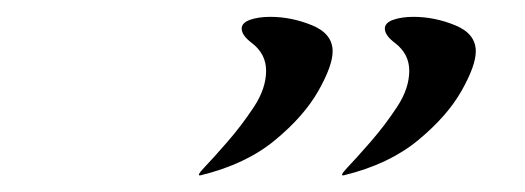

<svg xmlns="http://www.w3.org/2000/svg" viewBox="-20 -598 623 228"><path d="M389 -390Q382 -388 392.5 -399Q403 -410 420 -429.5Q437 -449 451.5 -471Q466 -493 466 -514Q466 -534 449 -547Q437 -556 437 -564Q437 -571 447 -574.5Q457 -578 471 -578Q496 -578 520.5 -568Q545 -558 545 -537Q545 -520 528 -490Q511 -460 476.5 -431.5Q442 -403 389 -390ZM219 -390Q212 -388 222.5 -399Q233 -410 250 -429.5Q267 -449 281.5 -471Q296 -493 296 -514Q296 -534 279 -547Q267 -556 267 -564Q267 -571 277 -574.5Q287 -578 301 -578Q326 -578 350.5 -568Q375 -558 375 -537Q375 -520 358 -490Q341 -460 306.5 -431.5Q272 -403 219 -390Z"/></svg>

Font: Grechen Fuemen
Style: Regular
Weight: 400
Designer: Robert E. Leuschke
Foundry: Robert E. Leuschke
Version: Version 1.010; ttfautohint (v1.8.3)